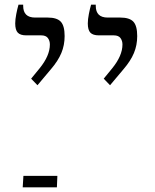

<svg xmlns="http://www.w3.org/2000/svg" viewBox="-20 -667 661 820"><path d="M423 -331 459 -375Q503 -429 503 -477Q503 -493 494.5 -504.5Q486 -516 466 -516H402Q377 -516 366 -527.5Q355 -539 355 -567Q355 -584 359.5 -607Q364 -630 369 -647H389V-642Q389 -592 440 -592H494Q533 -592 549.5 -574.5Q566 -557 566 -513Q566 -474 552 -440.5Q538 -407 508 -372L450 -303ZM113 -331 149 -375Q193 -429 193 -477Q193 -493 184.5 -504.5Q176 -516 156 -516H92Q67 -516 56 -527.5Q45 -539 45 -567Q45 -584 49.5 -607Q54 -630 59 -647H79V-642Q79 -592 130 -592H184Q223 -592 239.5 -574.5Q256 -557 256 -513Q256 -474 242 -440.5Q228 -407 198 -372L140 -303ZM80 84H225L223 133H77Z"/></svg>

Font: Noto Serif Hebrew Light
Style: Regular
Weight: 300
Designer: Monotype Design Team
Foundry: Monotype Imaging Inc.
Version: Version 1.000